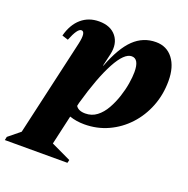

<svg xmlns="http://www.w3.org/2000/svg" viewBox="-208 -642 983 1003"><g transform="rotate(20 283.0 -140.5)"><path d="M-76 235 -72 216 -8 164 114 -370Q130 -441 104 -441Q82 -441 54 -370L20 -381Q37 -446 77.5 -481Q118 -516 176 -516Q240 -516 271.5 -476.5Q303 -437 289 -375L273 -306H275Q317 -416 369 -466Q421 -516 492 -516Q552 -516 587 -470.5Q622 -425 622 -347Q622 -271 596 -205Q570 -139 524 -89.5Q478 -40 417 -12Q356 16 285 16Q241 16 203 3L166 166L276 218L272 235ZM222 -80 218 -62Q232 -39 271 -39Q307 -39 334.5 -60Q362 -81 381.5 -115.5Q401 -150 414 -189.5Q427 -229 433 -266Q439 -303 439 -330Q439 -403 398 -403Q357 -403 311.5 -319Q266 -235 222 -80Z"/></g></svg>

Font: Platypi ExtraBold
Style: Italic
Weight: 800
Italic angle: -13°
Designer: David Sargent
Foundry: Bolt Cutter Type
Version: Version 1.200; ttfautohint (v1.8.4.7-5d5b)